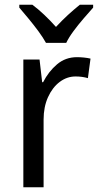

<svg xmlns="http://www.w3.org/2000/svg" viewBox="-20 -786 413 806"><path d="M303 -546Q317 -546 332 -544.5Q347 -543 360 -540L349 -458Q325 -465 297 -465Q261 -465 230.5 -442Q200 -419 181.5 -378Q163 -337 163 -284V0H78V-536H146L157 -441H161Q184 -486 219.5 -516Q255 -546 303 -546ZM173 -606Q161 -628 141.5 -654.5Q122 -681 100.5 -707Q79 -733 61 -754V-766H116Q139 -749 165 -724.5Q191 -700 215 -673Q241 -701 265 -723Q289 -745 315 -766H371V-754Q354 -735 331.5 -709Q309 -683 289 -656Q269 -629 258 -606Z"/></svg>

Font: Noto Sans Tamil SemiCondensed
Style: Regular
Weight: 400
Width: 4
Designer: Jelle Bosma - Monotype Design Team
Foundry: Monotype Imaging Inc.
Version: Version 2.004; ttfautohint (v1.8.4.7-5d5b)